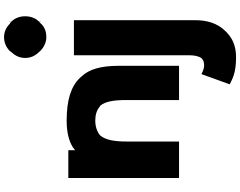

<svg xmlns="http://www.w3.org/2000/svg" viewBox="-136 -740 1159 926"><g transform="rotate(-90 443.0 -277.5)"><path d="M804 -811C804 -810 805 -801 804 -801L803 -811ZM803 -659C803 -660 802 -669 803 -669L804 -659ZM223 -246C223 -304 230 -346 252 -373C269 -388 294 -397 324 -397C352 -397 375 -390 393 -374H394L396 -373C417 -347 423 -305 423 -246V6L424 7H587L588 6V-287C588 -368 572 -426 537 -463L533 -467V-468L530 -471C489 -514 423 -535 324 -535C267 -535 225 -524 195 -505L181 -494V-526L180 -527H48L47 -526V6L48 7H222L223 6ZM622 118C613 126 601 128 590 128C573 128 558 120 548 115L499 251L500 252C523 263 551 282 629 282C685 282 721 264 749 237L757 229C794 192 808 139 808 89V-499L807 -500H640L639 -499V55C639 81 635 101 625 115ZM654 -802V-801C637 -784 626 -762 626 -735C626 -708 637 -686 654 -669L660 -662C677 -645 701 -633 726 -633C750 -633 770 -639 789 -656V-657L801 -668C818 -685 827 -708 827 -735C827 -762 818 -785 801 -802L794 -808H793L791 -809C774 -826 753 -837 726 -837C701 -837 678 -827 660 -810ZM195 -500ZM801 -668H800ZM800 -802H801Z"/></g></svg>

Font: Hussar Woodtype
Style: SeBd
Weight: 900
Foundry: Cannot Into Space Fonts
Version: Version 1.07